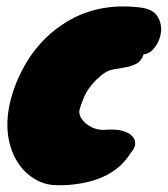

<svg xmlns="http://www.w3.org/2000/svg" viewBox="-20 -514 514 588"><path d="M410 -491Q449 -486 462.5 -463.5Q476 -441 473 -415.5Q470 -390 454.5 -369.5Q439 -349 420 -348Q413 -327 398 -319Q383 -311 365 -308Q347 -305 327.5 -301.5Q308 -298 291 -284Q274 -270 262.5 -256.5Q251 -243 244 -230Q232 -208 223 -176Q221 -154 244 -135Q271 -114 303 -116.5Q335 -119 354.5 -113.5Q374 -108 384 -98Q406 -75 380 -45Q330 35 212 50Q177 55 142 52.5Q107 50 74 26Q41 2 22 -39Q-20 -133 29 -258Q76 -375 170 -438Q273 -508 410 -491Z"/></svg>

Font: Knewave
Style: Regular
Weight: 400
Designer: Tyler Finck
Foundry: Tyler Finck
Version: Version 1.001